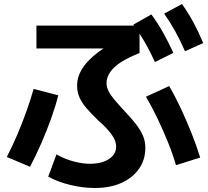

<svg xmlns="http://www.w3.org/2000/svg" viewBox="-20 -872 1040 959"><path d="M453 67Q394 67 330 51.5Q266 36 221 10L262 -101Q304 -77 350 -65Q396 -53 436 -54Q473 -55 500.5 -65.5Q528 -76 544 -95Q560 -114 560 -139Q560 -161 549 -181.5Q538 -202 518.5 -224Q499 -246 471 -270Q437 -303 413 -330.5Q389 -358 377 -385.5Q365 -413 365 -444Q365 -484 385.5 -520.5Q406 -557 447 -592.5Q488 -628 551 -662L571 -630H162V-744H677V-607Q623 -586 586 -562.5Q549 -539 530.5 -512Q512 -485 512 -457Q512 -437 522.5 -416.5Q533 -396 552 -373.5Q571 -351 597 -323Q633 -285 657 -254.5Q681 -224 693.5 -195.5Q706 -167 706 -134Q706 -74 674 -28.5Q642 17 585.5 42Q529 67 453 67ZM14 -88Q41 -140 66 -198.5Q91 -257 112 -316Q133 -375 148 -428L271 -396Q257 -340 235 -279Q213 -218 186.5 -157Q160 -96 130 -39ZM859 -47Q842 -105 818 -164Q794 -223 766.5 -280.5Q739 -338 709 -389L825 -442Q855 -391 883 -331Q911 -271 936 -208.5Q961 -146 980 -85ZM754 -562Q729 -617 703.5 -661Q678 -705 646 -749L736 -800Q769 -755 795 -708.5Q821 -662 846 -608ZM904 -616Q880 -671 855 -716Q830 -761 800 -804L889 -852Q922 -805 947 -758.5Q972 -712 995 -657Z"/></svg>

Font: M PLUS 1 Thin
Style: Bold
Weight: 700
Version: Version 1.001